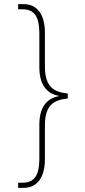

<svg xmlns="http://www.w3.org/2000/svg" viewBox="-20 -780 415 932"><path d="M68 132H94C162 132 198 80 198 -8V-171C198 -274 245 -295 309 -302V-326C245 -333 198 -354 198 -458V-621C198 -708 162 -760 95 -760H68V-735H89C148 -735 171 -697 171 -618V-454C171 -369 207 -325 265 -315V-313C207 -303 171 -259 171 -175V-9C171 69 148 107 89 107H68Z"/></svg>

Font: Noto Serif SemiCondensed Thin
Style: Regular
Weight: 100
Width: 4
Designer: Monotype Design Team
Foundry: Monotype Imaging Inc.
Version: Version 2.015